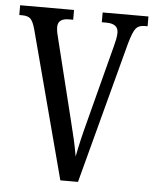

<svg xmlns="http://www.w3.org/2000/svg" viewBox="-52 -758 642 802"><g transform="rotate(5 269.0 -357.0)"><path d="M67 -620Q58 -652 47 -662.5Q36 -673 13 -673H0V-714H226V-673H208Q162 -673 162 -637Q162 -626 164.5 -613Q167 -600 171 -586L252 -258Q264 -211 272 -175.5Q280 -140 286 -105Q293 -141 301 -175.5Q309 -210 322 -259L405 -578Q409 -593 412 -607.5Q415 -622 415 -635Q415 -673 365 -673H346V-714H538V-673H526Q501 -673 489 -658.5Q477 -644 463 -595L305 0H231Z"/></g></svg>

Font: Noto Serif Myanmar ExtraCondensed
Style: Regular
Weight: 400
Width: 2
Designer: Ben Mitchell and the Monotype Design Team
Foundry: Monotype Imaging Inc.
Version: Version 2.106; ttfautohint (v1.8.4.7-5d5b)